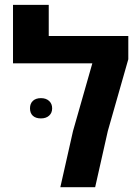

<svg xmlns="http://www.w3.org/2000/svg" viewBox="-20 -780 584 800"><path d="M514.6 -629.9V-533.2L429.2 -233.9L376.5 0H231.4L284.2 -233.9L364.7 -516.1H34.2V-759.8H183.1V-629.9ZM105 -328.6Q105 -348.6 117.2 -359.9Q129.4 -371.1 150.6 -371.1Q171.9 -371.1 184.6 -359.4Q197.3 -347.7 197.3 -328.6Q197.3 -309.6 184.6 -298.1Q171.9 -286.6 150.4 -286.6Q128.9 -286.6 116.9 -297.6Q105 -308.6 105 -328.6Z"/></svg>

Font: Open Sans Hebrew
Style: Bold
Weight: 700
Foundry: Ascender Corporation, Yanek Iontef
Version: Version 2.001;PS 002.001;hotconv 1.0.70;makeotf.lib2.5.58329